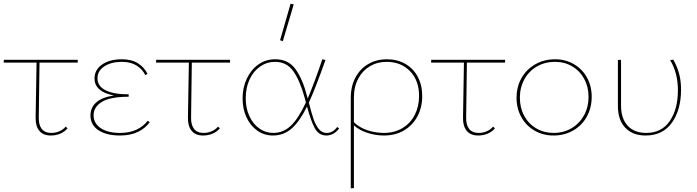

<svg xmlns="http://www.w3.org/2000/svg" viewBox="-20 -731 3776 1040"><path d="M190 -95Q189 -55 206 -33Q223 -11 258 -11Q280 -11 300.5 -19.5Q321 -28 336 -45L346 -36Q330 -17 306.5 -7Q283 3 255 3Q214 3 193 -22.5Q172 -48 173 -94L178 -392H0L1 -407H401V-392H194Z M791 -69Q768 -37 728 -17Q688 3 630 3Q557 3 513.5 -25.5Q470 -54 470 -106Q470 -148 501 -176Q532 -204 597 -214Q546 -223 519 -246.5Q492 -270 492 -306Q492 -353 533 -381.5Q574 -410 640 -410Q693 -410 727.5 -388Q762 -366 779 -331L767 -324Q751 -357 719 -376.5Q687 -396 640 -396Q582 -396 545 -371.5Q508 -347 508 -307Q508 -264 552 -242Q596 -220 677 -220V-207Q578 -207 532.5 -179.5Q487 -152 487 -107Q487 -63 525.5 -37Q564 -11 630 -11Q682 -11 720 -29Q758 -47 780 -77Z M1015 -95Q1014 -55 1031 -33Q1048 -11 1083 -11Q1105 -11 1125.5 -19.5Q1146 -28 1161 -45L1171 -36Q1155 -17 1131.5 -7Q1108 3 1080 3Q1039 3 1018 -22.5Q997 -48 998 -94L1003 -392H825L826 -407H1226V-392H1019Z M1817 -36Q1805 -18 1786.5 -7.5Q1768 3 1748 3Q1707 3 1685.5 -36Q1664 -75 1643 -154Q1603 -73 1560 -35Q1517 3 1458 3Q1412 3 1374.5 -23Q1337 -49 1315.5 -94.5Q1294 -140 1294 -198Q1294 -257 1317 -305.5Q1340 -354 1380 -382Q1420 -410 1471 -410Q1542 -410 1581 -356Q1620 -302 1645 -204L1647 -198Q1682 -280 1726 -410L1743 -406Q1686 -246 1653 -175Q1668 -116 1679 -84.5Q1690 -53 1707 -32Q1724 -11 1749 -11Q1784 -11 1806 -43ZM1637 -176 1631 -199Q1605 -294 1569 -345Q1533 -396 1470 -396Q1426 -396 1389.5 -371Q1353 -346 1332 -301Q1311 -256 1311 -199Q1311 -145 1330.5 -102.5Q1350 -60 1384 -35.5Q1418 -11 1460 -11Q1514 -11 1555 -49.5Q1596 -88 1637 -176ZM1497 -513 1554 -711 1571 -707 1512 -508Z M2267 -210Q2267 -150 2241.5 -101.5Q2216 -53 2169 -25Q2122 3 2060 3Q2015 3 1971 -11Q1927 -25 1897 -52V288L1880 289V-200Q1880 -264 1905.5 -311.5Q1931 -359 1975.5 -384.5Q2020 -410 2075 -410Q2132 -410 2175.5 -385Q2219 -360 2243 -315Q2267 -270 2267 -210ZM2250 -211Q2250 -295 2201 -345.5Q2152 -396 2074 -396Q2024 -396 1984 -372.5Q1944 -349 1920.5 -305Q1897 -261 1897 -202V-69Q1925 -41 1969 -26Q2013 -11 2059 -11Q2117 -11 2160.5 -37.5Q2204 -64 2227 -109.5Q2250 -155 2250 -211Z M2505 -95Q2504 -55 2521 -33Q2538 -11 2573 -11Q2595 -11 2615.5 -19.5Q2636 -28 2651 -45L2661 -36Q2645 -17 2621.5 -7Q2598 3 2570 3Q2529 3 2508 -22.5Q2487 -48 2488 -94L2493 -392H2315L2316 -407H2716V-392H2509Z M2778 -201Q2778 -261 2805 -308.5Q2832 -356 2880 -383Q2928 -410 2987 -410Q3043 -410 3088.5 -383.5Q3134 -357 3159.5 -311Q3185 -265 3185 -207Q3185 -147 3158.5 -99Q3132 -51 3084.5 -24Q3037 3 2978 3Q2921 3 2875.5 -23.5Q2830 -50 2804 -96.5Q2778 -143 2778 -201ZM3168 -206Q3168 -260 3144.5 -303.5Q3121 -347 3079.5 -371.5Q3038 -396 2986 -396Q2932 -396 2888.5 -371Q2845 -346 2820.5 -301.5Q2796 -257 2796 -202Q2796 -147 2819.5 -103.5Q2843 -60 2885 -35.5Q2927 -11 2979 -11Q3033 -11 3076 -36.5Q3119 -62 3143.5 -106.5Q3168 -151 3168 -206Z M3327 -156V-406L3344 -407V-159Q3344 -89 3380 -50Q3416 -11 3480 -11Q3564 -11 3608 -75.5Q3652 -140 3652 -242Q3652 -336 3610 -405L3627 -408Q3648 -371 3658.5 -332Q3669 -293 3669 -246Q3669 -136 3619.5 -66.5Q3570 3 3477 3Q3407 3 3367 -39Q3327 -81 3327 -156Z"/></svg>

Font: Ysabeau Thin
Style: Regular
Weight: 200
Designer: Christian Thalmann (Catharsis Fonts)
Version: Version 0.003